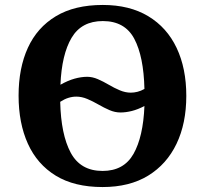

<svg xmlns="http://www.w3.org/2000/svg" viewBox="-20 -745 827 775"><path d="M394 10Q280 10 205 -36Q130 -82 92.5 -165Q55 -248 55 -359Q55 -470 92.5 -552Q130 -634 205.5 -679.5Q281 -725 395 -725Q503 -725 578.5 -679.5Q654 -634 693 -551.5Q732 -469 732 -358Q732 -247 692.5 -164.5Q653 -82 578 -36Q503 10 394 10ZM508 -371Q521 -371 535 -374.5Q549 -378 563 -386Q560 -517 522 -588.5Q484 -660 395 -660Q309 -660 269 -592.5Q229 -525 224 -403Q254 -420 281 -427.5Q308 -435 332 -435Q353 -435 375 -425.5Q397 -416 419 -403Q441 -390 463.5 -380.5Q486 -371 508 -371ZM394 -55Q480 -55 519 -124Q558 -193 563 -317Q536 -303 512 -297Q488 -291 466 -291Q444 -291 422 -300.5Q400 -310 377.5 -323Q355 -336 332.5 -345.5Q310 -355 288 -355Q272 -355 256 -350Q240 -345 223 -334Q226 -202 265.5 -128.5Q305 -55 394 -55Z"/></svg>

Font: NotoSerif-Bold
Style: Regular
Weight: 700
Designer: Monotype Design Team
Foundry: Monotype Imaging Inc.
Version: Version 2.007; ttfautohint (v1.8) -l 8 -r 50 -G 200 -x 14 -D